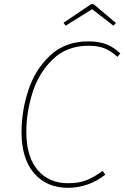

<svg xmlns="http://www.w3.org/2000/svg" viewBox="-20 -889 596 919"><path d="M556 -633 542 -617Q511 -645 480.5 -657.5Q450 -670 404 -670Q300 -670 233 -605.5Q166 -541 136 -446.5Q106 -352 106 -258Q106 -139 160 -75.5Q214 -12 306 -12Q359 -12 396.5 -27.5Q434 -43 471 -71L484 -53Q403 10 305 10Q204 10 143.5 -59.5Q83 -129 83 -257Q83 -357 115.5 -456.5Q148 -556 220 -623.5Q292 -691 403 -691Q455 -691 490.5 -676.5Q526 -662 556 -633ZM294 -766 284 -780 416 -869H428L535 -779L523 -766L421 -845Z"/></svg>

Font: Fira Sans Thin
Style: Italic
Weight: 250
Italic angle: -8°
Designer: Carrois Corporate & Edenspiekermann AG
Foundry: Carrois Corporate GbR & Edenspiekermann AG
Version: Version 4.203